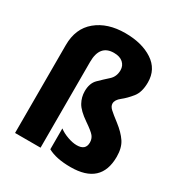

<svg xmlns="http://www.w3.org/2000/svg" viewBox="-179 -896 982 1037"><g transform="rotate(30 311.5 -377.5)"><path d="M542 -595Q542 -677 475 -721Q408 -765 304 -765Q194 -765 125.5 -708.5Q57 -652 57 -548V0H216V-535Q216 -642 304 -642Q341 -642 361 -624Q381 -606 381 -578Q381 -538 353.5 -513.5Q326 -489 298 -461.5Q270 -434 270 -384Q270 -347 288 -314.5Q306 -282 360 -245Q407 -213 420 -196.5Q433 -180 433 -157Q433 -109 378 -109Q352 -109 320 -120.5Q288 -132 266 -149V-19Q318 10 408 10Q597 10 597 -163Q597 -219 573.5 -254Q550 -289 506 -323Q468 -352 450.5 -368Q433 -384 433 -401Q433 -424 460.5 -445.5Q488 -467 515 -500.5Q542 -534 542 -595Z"/></g></svg>

Font: Noto Sans Display SemiCondensed Extra
Style: Regular
Weight: 800
Width: 4
Designer: Monotype Design Team
Foundry: Monotype Imaging Inc.
Version: Version 1.900